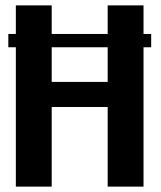

<svg xmlns="http://www.w3.org/2000/svg" viewBox="-20 -695 600 715"><path d="M11 -519H543V-568.5H11ZM39 0H172.5V-296.5H381V0H514.5V-675H381V-390H172.5V-675H39Z"/></svg>

Font: Anybody SemiCondensed SemiBold
Style: Regular
Weight: 600
Width: 4
Version: Version 1.113;gftools[0.9.25]